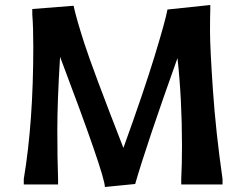

<svg xmlns="http://www.w3.org/2000/svg" viewBox="-20 -737 978 767"><path d="M75 -22Q113 -249 113 -550Q113 -630 109 -679V-701L274 -714Q284 -666 316.5 -565Q349 -464 473 -146Q555 -373 598 -514Q641 -655 649 -699L820 -717V-695Q819 -674 819 -610.5Q819 -547 830.5 -378.5Q842 -210 869 -22V0H704V-22Q707 -81 707 -155Q707 -341 689 -505Q566 -161 520 -2L399 10Q399 -37 220 -510Q209 -334 209 -217.5Q209 -101 212 -22V0H75Z"/></svg>

Font: Asul
Style: Bold
Weight: 700
Designer: Mariela Monsalve
Foundry: Mariela Monsalve
Version: Version 1.002